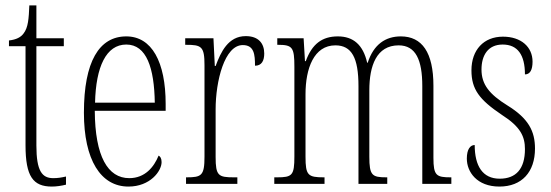

<svg xmlns="http://www.w3.org/2000/svg" viewBox="-20 -677 2028 707"><path d="M171 10C188 10 207 7 223 3V-27C205 -23 193 -21 176 -21C135 -21 114 -47 114 -141V-507H215V-536H114V-657H88C86 -609 84 -576 67 -554C57 -540 40 -531 13 -528V-507H74V-142C74 -27 102 10 171 10Z M453 10C533 10 575 -47 575 -80C575 -94 570 -101 564 -104C547 -62 514 -21 456 -21C377 -21 330 -101 329 -269H590V-294C590 -449 539 -543 445 -543C345 -543 289 -450 289 -262C289 -88 351 10 453 10ZM550 -299H330C333 -431 371 -513 445 -513C520 -513 548 -426 550 -299Z M665 0H854V-24H841C784 -24 774 -30 774 -99V-274C774 -379 807 -511 874 -511C916 -511 919 -476 919 -435C944 -435 953 -454 953 -480C953 -517 932 -544 885 -544C820 -544 793 -485 774 -434H771L766 -536H662V-512H665C722 -512 733 -506 733 -437V-100C733 -30 722 -24 667 -24H665Z M990 0H1175V-24H1173C1114 -24 1105 -31 1105 -100V-330C1105 -425 1136 -510 1215 -510C1275 -510 1300 -464 1300 -360V0H1406V-24H1403C1350 -24 1340 -31 1340 -100V-345C1340 -434 1366 -510 1448 -510C1511 -510 1535 -456 1535 -360V0H1642V-24H1640C1587 -24 1576 -30 1576 -96V-361C1576 -484 1534 -543 1456 -543C1400 -543 1356 -514 1334 -446H1332C1317 -512 1281 -543 1224 -543C1166 -543 1129 -515 1106 -452H1103L1098 -536H1001V-512H1003C1057 -512 1064 -503 1064 -431V-101C1064 -31 1056 -24 1000 -24H990Z M1819 10C1901 10 1950 -43 1950 -130C1950 -194 1926 -241 1848 -289C1782 -330 1753 -366 1753 -421C1753 -472 1776 -513 1831 -513C1886 -513 1913 -475 1913 -403C1932 -403 1941 -420 1941 -450C1941 -504 1899 -542 1832 -542C1761 -542 1716 -493 1716 -418C1716 -348 1745 -310 1828 -254C1897 -210 1913 -174 1913 -128C1913 -55 1880 -19 1820 -19C1757 -19 1728 -66 1728 -143C1712 -143 1699 -128 1699 -93C1699 -44 1736 10 1819 10Z"/></svg>

Font: Noto Serif Tamil ExtraCondensed ExtraLight
Style: Regular
Weight: 200
Width: 2
Designer: Indian Type Foundry, Tom Grace, and the Monotype Design Team
Foundry: Monotype Imaging Inc.
Version: Version 2.004